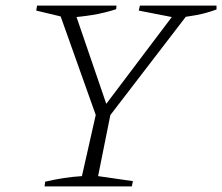

<svg xmlns="http://www.w3.org/2000/svg" viewBox="-20 -669 797 689"><path d="M333 -230 192 -626 194 -639H244L367 -280H349L620 -639H664L663 -630L356 -230ZM140 0 142 -17Q176 -25 209 -30Q242 -35 274 -37L328 -276H380L332 -37L457 -19L453 0ZM219 -605 110 -631 113 -649H398L397 -636Q354 -622 310 -615Q266 -608 219 -605ZM611 -605 478 -631 482 -649H757V-635Q722 -622 685.5 -615Q649 -608 611 -605Z"/></svg>

Font: Piazzolla Thin Thin
Style: Italic
Weight: 250
Italic angle: -11.3°
Version: Version 2.005